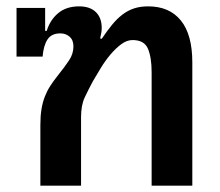

<svg xmlns="http://www.w3.org/2000/svg" viewBox="-20 -584 693 604"><path d="M107 -191Q107 -219 110.5 -240.5Q114 -262 121 -280Q128 -298 138 -313.5Q148 -329 160 -344Q184 -374 197.5 -394.5Q211 -415 211 -438Q211 -458 199 -468.5Q187 -479 170 -479Q142 -479 129.5 -460Q117 -441 114 -406H32V-559H122V-487H127Q138 -522 163.5 -543Q189 -564 229 -564Q263 -564 281.5 -546Q300 -528 300 -496Q300 -483 295 -463L300 -462Q317 -487 332.5 -506Q348 -525 365 -538Q382 -551 401.5 -557.5Q421 -564 446 -564Q513 -564 549 -519.5Q585 -475 585 -388V0H457V-357Q457 -403 445.5 -430.5Q434 -458 397 -458Q379 -458 361.5 -445Q344 -432 327.5 -412.5Q311 -393 297 -370Q283 -347 272 -328Q258 -302 246.5 -277.5Q235 -253 235 -216V0H107Z"/></svg>

Font: IBM Plex Sans Thai SemiBold
Style: Regular
Weight: 600
Designer: Mike Abbink, Paul van der Laan, Pieter van Rosmalen, Ben Mitchell, Mark Frömberg
Foundry: Bold Monday
Version: Version 1.1